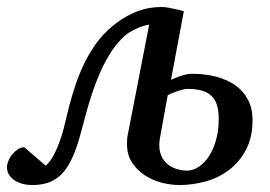

<svg xmlns="http://www.w3.org/2000/svg" viewBox="-79 -514 769 546"><path d="M543 -174.8Q543 -196.8 538.6 -212.9Q534.2 -229 523.9 -239.7Q513.7 -250.5 496.6 -255.9Q479.5 -261.2 454.1 -261.2Q448.7 -261.2 440.9 -259.3Q433.1 -257.3 425 -254.6Q417 -252 409.7 -248.8Q402.3 -245.6 397.9 -243.2L377 -127.9Q374 -113.3 374 -102.1Q374 -80.1 382.3 -65.7Q390.6 -51.3 402.8 -43.2Q415 -35.2 428.5 -32Q441.9 -28.8 452.1 -28.8Q470.7 -28.8 487.3 -40.3Q503.9 -51.8 516.4 -71.5Q528.8 -91.3 535.9 -117.9Q543 -144.5 543 -174.8ZM639.2 -172.9Q639.2 -123.5 620.6 -88.4Q602.1 -53.2 572.5 -30.8Q543 -8.3 505.6 2Q468.3 12.2 431.2 12.2Q406.7 12.2 380.4 5.4Q354 -1.5 332.3 -15.9Q310.5 -30.3 296.4 -52Q282.2 -73.7 282.2 -104Q282.2 -109.9 282.5 -116.5Q282.7 -123 284.2 -129.9L345.2 -443.8Q331.5 -441.9 318.4 -436.5Q307.1 -432.1 293.5 -424.6Q279.8 -417 268.1 -404.8Q248 -384.8 232.4 -359.1Q216.8 -333.5 204.6 -305.4Q192.4 -277.3 182.9 -248.3Q173.3 -219.2 166 -192.4Q158.7 -165.5 152.6 -142.3Q146.5 -119.1 141.1 -103Q130.4 -70.3 117.9 -48.3Q105.5 -26.4 89.8 -12.9Q74.2 0.5 55.4 6.3Q36.6 12.2 13.2 12.2Q-2.9 12.2 -16.4 8.3Q-29.8 4.4 -39.3 -2.4Q-48.8 -9.3 -54 -18.3Q-59.1 -27.3 -59.1 -38.1Q-59.1 -46.9 -54.9 -57.1Q-50.8 -67.4 -43.7 -75.7Q-36.6 -84 -27.8 -89.6Q-19 -95.2 -9.8 -95.2L50.8 -43Q57.1 -48.3 62.7 -55.4Q68.4 -62.5 73.7 -72.8Q79.1 -83 84.7 -96.4Q90.3 -109.9 96.2 -127.9Q101.1 -143.1 106.2 -165.3Q111.3 -187.5 118.2 -213.9Q125 -240.2 134.5 -269Q144 -297.9 157.2 -326.4Q170.4 -355 188.2 -381.6Q206.1 -408.2 230 -430.2Q251.5 -449.7 272 -462.2Q292.5 -474.6 311.5 -481.7Q330.6 -488.8 347.7 -491.5Q364.7 -494.1 379.9 -494.1Q388.7 -494.1 399.9 -492.2Q411.1 -490.2 420.9 -487.8Q432.6 -485.4 443.8 -481.9L407.2 -287.1Q419.9 -293 437 -298.6Q454.1 -304.2 466.8 -304.2Q504.9 -304.2 536.6 -295.7Q568.4 -287.1 591.1 -270.8Q613.8 -254.4 626.5 -229.7Q639.2 -205.1 639.2 -172.9Z"/></svg>

Font: Charis SIL
Style: Italic
Weight: 400
Italic angle: -11°
Foundry: SIL International
Version: Version 4.112